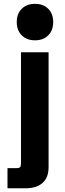

<svg xmlns="http://www.w3.org/2000/svg" viewBox="-20 -803 343 1013"><path d="M19.5 190.4V84H66.4Q82 84 86.4 78.4Q90.8 72.8 90.8 56.6V-527.3H236.3V79.6Q236.3 133.3 204.8 161.9Q173.3 190.4 114.7 190.4ZM164.6 -590.3Q121.1 -590.3 94.7 -616.7Q68.4 -643.1 68.4 -686.5Q68.4 -730.5 94.7 -756.6Q121.1 -782.7 164.6 -782.7Q208.5 -782.7 234.6 -756.6Q260.7 -730.5 260.7 -686.5Q260.7 -643.1 234.6 -616.7Q208.5 -590.3 164.6 -590.3Z"/></svg>

Font: Schibsted Grotesk
Style: Bold
Weight: 700
Designer: Bakken & Baeck AS, Henrik Kongsvoll
Foundry: Schibsted ASA
Version: Version 1.100;gftools[0.9.25]